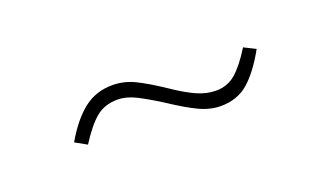

<svg xmlns="http://www.w3.org/2000/svg" viewBox="-27 -443 431 250"><g transform="rotate(-20 188.5 -318.0)"><path d="M185 -310Q166 -322 153 -328.5Q140 -335 128 -335Q110 -335 98 -325Q86 -315 72 -293L56 -302Q71 -328 88 -341.5Q105 -355 128 -355Q144 -355 158.5 -348Q173 -341 194 -327Q213 -314 226.5 -308Q240 -302 253 -302Q269 -302 280.5 -312Q292 -322 305 -343L321 -335Q306 -308 290.5 -294.5Q275 -281 252 -281Q237 -281 221.5 -288.5Q206 -296 185 -310Z"/></g></svg>

Font: Fira Sans Extra Condensed Thin
Style: Regular
Weight: 250
Width: 1
Designer: Carrois Corporate & Edenspiekermann AG
Foundry: Carrois Corporate GbR & Edenspiekermann AG
Version: Version 4.203